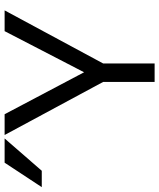

<svg xmlns="http://www.w3.org/2000/svg" viewBox="51 -741 690 832"><g transform="rotate(-90 396.0 -325.0)"><path d="M767 -650 537 -223V0H457V-223L227 -650H317L515 -275H483L677 -650ZM1 -489 107 -650H212L72 -489Z"/></g></svg>

Font: Syne
Style: Regular
Weight: 400
Designer: Lucas Descroix
Foundry: Bonjour Monde
Version: Version 2.200